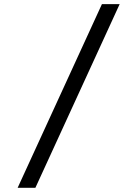

<svg xmlns="http://www.w3.org/2000/svg" viewBox="-20 -806 626 919"><path d="M64.5 92.8H149.4L552.7 -786.1H467.8Z"/></svg>

Font: Cascadia Code SemiLight
Style: Regular
Weight: 350
Monospace: yes
Designer: Aaron Bell
Foundry: Saja Typeworks
Version: Version 2404.023